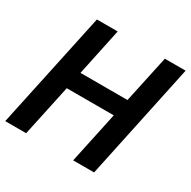

<svg xmlns="http://www.w3.org/2000/svg" viewBox="-157 -849 995 1001"><g transform="rotate(30 340.5 -349.0)"><path d="M474 -309H191L125 0H-1L148 -698H273L213 -414H496L557 -698H682L534 0H408Z"/></g></svg>

Font: Azeret Mono Medium
Style: Italic
Weight: 500
Italic angle: -12°
Designer: Martin Vácha
Foundry: Displaay
Version: Version 1.000; Glyphs 3.0.3, build 3074